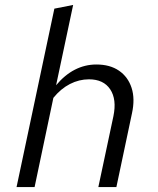

<svg xmlns="http://www.w3.org/2000/svg" viewBox="-20 -757 640 777"><path d="M47 0 200 -722 276 -737 207 -412Q242 -454 283 -475Q324 -496 370 -496Q425 -496 461.5 -471Q498 -446 512.5 -401.5Q527 -357 514 -298L451 0H378L439 -287Q453 -355 426 -395.5Q399 -436 340 -436Q300 -436 263 -417Q226 -398 196 -361L120 0Z"/></svg>

Font: Red Hat Mono
Style: Italic
Weight: 400
Italic angle: -12°
Monospace: yes
Designer: Pentagram, MCKL
Foundry: MCKL
Version: Version 1.030